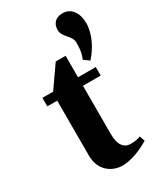

<svg xmlns="http://www.w3.org/2000/svg" viewBox="-205 -887 826 975"><g transform="rotate(-30 207.5 -399.5)"><path d="M271 -749C271 -706 322 -689 322 -647C322 -621 321 -587 306 -555L338 -532C379 -577 415 -644 415 -708C415 -764 388 -811 335 -811C295 -811 271 -788 271 -749ZM32 -440H90V-117C90 -26 158 12 214 12C255 12 317 -7 373 -42L362 -73C348 -67 327 -63 305 -63C267 -63 241 -91 241 -155V-440H345V-490H241V-616H183L95 -490H32Z"/></g></svg>

Font: Heuristica
Style: Bold
Weight: 700
Version: Version 1.0.1